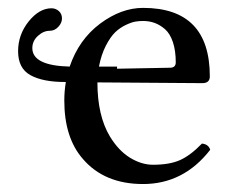

<svg xmlns="http://www.w3.org/2000/svg" viewBox="-20 -457 574 487"><path d="M492.2 -92.8Q508.8 -91.3 513.2 -77.1Q445.8 9.8 342.8 9.8Q244.6 9.8 189.9 -54.2Q143.1 -107.9 143.1 -202.1Q143.1 -225.6 147 -249H145Q88.4 -249 57.1 -266.4Q25.9 -283.7 25.9 -327.1Q25.9 -369.1 52.7 -402.6Q79.6 -436 110.8 -436Q121.1 -436 129.2 -429Q137.2 -421.9 137.2 -410.2Q137.2 -398.9 127.9 -388.9Q118.7 -378.9 106 -378.9Q90.3 -378.9 76.2 -366Q62 -353 62 -335Q62 -290.5 156.7 -288.1Q180.2 -356.9 233.9 -397Q287.6 -437 342.8 -437Q512.2 -437 512.2 -263.2Q512.2 -246.1 493.2 -246.1L227.1 -248Q227.1 -163.6 258.8 -110.8Q280.8 -74.7 309.8 -56.9Q338.9 -39.1 368.2 -39.1Q410.2 -39.1 436.8 -51Q463.4 -63 492.2 -92.8ZM231 -288.1H276.9V-282.7L411.1 -285.2Q425.8 -285.2 425.8 -298.8Q425.8 -328.6 418.5 -350.3Q411.1 -372.1 398.4 -383.1Q385.7 -394 372.1 -398.9Q358.4 -403.8 342.8 -403.8Q333.5 -403.8 324 -402.3Q314.5 -400.9 299.3 -393.8Q284.2 -386.7 272.2 -375.2Q260.3 -363.8 248.5 -341.1Q236.8 -318.4 231 -288.1Z"/></svg>

Font: Linux Libertine G
Style: Regular
Weight: 400
Designer: Philipp H. Poll
Foundry: Philipp H. Poll
Version: Version 4.7.5